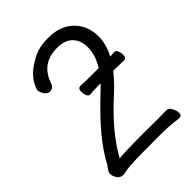

<svg xmlns="http://www.w3.org/2000/svg" viewBox="-209 -813 917 917"><g transform="rotate(-45 250.0 -354.5)"><path d="M74 4Q56 4 45 -12.5Q34 -29 34 -44Q34 -51 38 -59Q42 -67 47.5 -73.5Q53 -80 57 -87Q115 -199 268 -343Q290 -363 308 -382H293Q251 -382 236 -379Q224 -379 219 -392.5Q214 -406 214 -418Q214 -442 232 -442Q253 -440 310 -440H353Q387 -495 387 -547Q387 -593 360.5 -621Q334 -649 281 -649Q175 -649 142 -552Q133 -525 109 -525Q98 -525 89 -534Q80 -543 75.5 -554Q71 -565 71 -570Q71 -580 83 -603Q108 -654 187 -694Q227 -713 282 -713Q366 -713 413 -666.5Q460 -620 460 -547Q460 -495 431 -440Q447 -441 460 -442Q470 -442 475.5 -429.5Q481 -417 481 -404Q481 -380 464 -380Q444 -380 428 -381Q418 -382 393 -382Q361 -341 314 -298Q181 -178 119 -64Q165 -69 273 -69L381 -68L440 -69Q454 -69 464 -50.5Q474 -32 474 -17Q474 1 457 1Q448 1 426 -2Q391 -7 317 -7Q173 -7 133 -4Q109 -2 79 4Z"/></g></svg>

Font: LXGW WenKai Mono Lite
Style: Regular
Weight: 400
Monospace: yes
Designer: LXGW / Fontworks Inc.
Foundry: LXGW / Fontworks Inc.
Version: Version 1.520; June 14, 2025